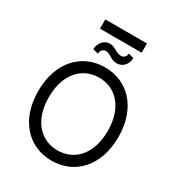

<svg xmlns="http://www.w3.org/2000/svg" viewBox="-235 -1174 1232 1332"><g transform="rotate(30 380.5 -508.0)"><path d="M701.7 -363.6C701.7 -593.8 566.8 -737.2 380.7 -737.2C194.6 -737.2 59.7 -593.8 59.7 -363.6C59.7 -133.5 194.6 9.9 380.7 9.9C566.8 9.9 701.7 -133.5 701.7 -363.6ZM144.9 -363.6C144.9 -552.6 248.6 -654.8 380.7 -654.8C512.8 -654.8 616.5 -552.6 616.5 -363.6C616.5 -174.7 512.8 -72.4 380.7 -72.4C248.6 -72.4 144.9 -174.7 144.9 -363.6ZM214.5 -951.7H548.3V-1025.6H214.5ZM245.7 -805.4 288.4 -794C288.4 -816.8 305.4 -838.1 326.7 -838.1C369.3 -838.1 382.1 -801.1 434.7 -801.1C483 -801.1 517 -842.3 517 -890.6L474.4 -902C474.4 -877.8 456 -860.8 434.7 -860.8C393.5 -860.8 370.7 -896.3 326.7 -896.3C279.8 -896.3 245.7 -852.3 245.7 -805.4Z"/></g></svg>

Font: Margiela Sans
Style: Regular
Weight: 400
Designer: Stefan Endress, Andreas Faust
Version: Version 1.100;FEAKit 1.0